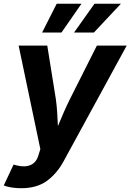

<svg xmlns="http://www.w3.org/2000/svg" viewBox="-38 -787 690 1015"><path d="M-18.1 193.4 33.7 83 50.3 87.4Q93.8 98.6 124.5 85Q155.3 71.3 166 30.8L175.3 1.5L60.5 -545.9H211.9L257.3 -262.7Q262.2 -227.1 264.4 -191.7Q266.6 -156.2 268.1 -120.1Q283.2 -156.7 298.6 -192.1Q314 -227.5 331.5 -262.7L474.1 -545.9H631.8L298.8 64.5Q263.2 130.4 210 169.2Q156.7 208 74.2 208Q46.4 208 21.5 203.9Q-3.4 199.7 -18.1 193.4ZM458.5 -615.2H353.5L461.4 -767.1H601.1ZM287.1 -615.2H184.6L261.7 -767.1H392.6Z"/></svg>

Font: Inter
Style: Bold Italic
Weight: 700
Italic angle: -9.39999°
Designer: Rasmus Andersson
Foundry: rsms
Version: Version 4.001;git-9221beed3